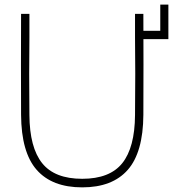

<svg xmlns="http://www.w3.org/2000/svg" viewBox="-20 -793 770 829"><path d="M107 -630Q106 -550 106 -474.5Q106 -399 107 -296Q108 -156 162 -88.5Q216 -21 335 -21Q454 -21 508 -88.5Q562 -156 563 -296Q564 -399 564 -474.5Q564 -550 563 -630Q563 -682 563 -733H599Q600 -515 599 -297Q598 -135 531.5 -59.5Q465 16 335 16Q205 16 138.5 -59.5Q72 -135 71 -297Q70 -515 71 -733H107Q107 -682 107 -630ZM672 -660V-773H707V-624H593V-660Z"/></svg>

Font: Kreadon
Style: Regular
Weight: 400
Designer: kohakuno
Foundry: StudioGnu
Version: Version 1.000;Glyphs 3.1.2 (3151)